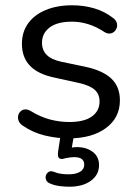

<svg xmlns="http://www.w3.org/2000/svg" viewBox="-20 -515 521 727"><path d="M240 9Q195 9 149.5 -2Q104 -13 65 -40Q55 -47 51 -56.5Q47 -66 48.5 -75.5Q50 -85 56.5 -92Q63 -99 72.5 -100.5Q82 -102 94 -96Q133 -72 169.5 -62.5Q206 -53 242 -53Q299 -53 328 -74Q357 -95 357 -131Q357 -159 338 -175.5Q319 -192 278 -201L187 -221Q124 -234 93.5 -266Q63 -298 63 -349Q63 -394 86.5 -426.5Q110 -459 153 -477Q196 -495 253 -495Q297 -495 336.5 -483.5Q376 -472 408 -447Q418 -440 421.5 -430.5Q425 -421 422.5 -411.5Q420 -402 413 -395.5Q406 -389 396 -388Q386 -387 375 -394Q345 -414 314 -423.5Q283 -433 253 -433Q197 -433 168 -411Q139 -389 139 -353Q139 -325 157 -307Q175 -289 213 -281L304 -262Q369 -248 401.5 -217.5Q434 -187 434 -135Q434 -69 381 -30Q328 9 240 9ZM243 192Q225 192 205.5 189.5Q186 187 170 180Q159 176 155 167Q151 158 154 149Q157 140 165 135.5Q173 131 185 136Q197 141 210.5 143Q224 145 241 145Q267 145 283 135.5Q299 126 299 108Q299 95 290 87.5Q281 80 261 80Q253 80 245.5 81Q238 82 228 84Q219 87 214 87Q209 87 204 84Q200 80 199.5 74.5Q199 69 200 59L212 -20H263L250 55L226 49Q238 46 249.5 44Q261 42 271 42Q307 42 331 60Q355 78 355 110Q355 147 324 169.5Q293 192 243 192Z"/></svg>

Font: Nunito
Style: Regular
Weight: 400
Designer: Vernon Adams
Foundry: Vernon Adams
Version: Version 3.602